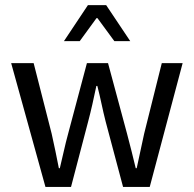

<svg xmlns="http://www.w3.org/2000/svg" viewBox="-20 -735 762 755"><path d="M158.7 0 23.9 -486.8H112.3L183.1 -209.5Q190.9 -174.8 197.8 -141.4Q204.6 -107.9 211.4 -73.7H215.3Q223.6 -107.9 231.2 -141.8Q238.8 -175.8 248 -209.5L321.8 -486.8H404.8L479.5 -209.5Q488.8 -174.8 497.1 -141.4Q505.4 -107.9 513.7 -73.7H517.6Q525.4 -107.9 532.2 -141.4Q539.1 -174.8 546.9 -209.5L616.2 -486.8H698.2L568.8 0H463.9L395.5 -256.8Q386.7 -291.5 379.4 -325.9Q372.1 -360.4 362.8 -397H358.9Q351.1 -360.4 343.3 -325.2Q335.4 -290 326.2 -255.4L259.3 0ZM231.4 -573.2 325.7 -714.8H397.5L492.2 -573.2H429.7L363.3 -663.6H359.4L293.5 -573.2Z"/></svg>

Font: Varta Light Medium
Style: Regular
Weight: 500
Version: Version 1.004